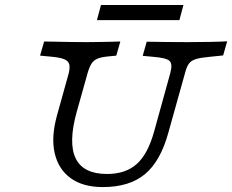

<svg xmlns="http://www.w3.org/2000/svg" viewBox="-20 -737 929 768"><path d="M391.1 11.3Q312.1 11.3 262.9 -24.2Q213.7 -59.7 198.8 -124.2Q183.9 -188.7 208.1 -275.8L254.8 -443.5Q260.5 -466.9 256.9 -480.2Q253.2 -493.5 236.3 -500.4Q219.4 -507.3 182.3 -510.5L140.3 -514.5L156.5 -571Q174.2 -571 203.2 -570.2Q232.3 -569.4 265.3 -569Q298.4 -568.5 326.6 -568.5H327.4H328.2Q349.2 -568.5 371.8 -569Q394.4 -569.4 417.3 -569.8Q440.3 -570.2 461.3 -571L445.2 -514.5L412.9 -511.3Q386.3 -508.9 371 -502.8Q355.6 -496.8 346.8 -483.5Q337.9 -470.2 330.6 -445.2L287.1 -290.3Q252.4 -166.1 282.7 -103.6Q312.9 -41.1 408.1 -41.1Q482.3 -41.1 527 -81Q571.8 -121 596.8 -212.1L661.3 -445.2Q671 -481.5 658.1 -493.5Q645.2 -505.6 592.7 -509.7L550.8 -513.7L566.9 -570.2Q606.5 -569.4 648.4 -569Q690.3 -568.5 730.6 -568.5Q778.2 -568.5 821.4 -569.4Q864.5 -570.2 888.7 -571.8L872.6 -515.3L818.5 -509.7Q783.1 -506.5 764.1 -500.8Q745.2 -495.2 735.9 -482.7Q726.6 -470.2 720.2 -445.2L653.2 -205.6Q621.8 -91.9 559.7 -40.3Q497.6 11.3 391.1 11.3ZM367.7 -656.5 383.9 -716.9H713.7L697.6 -656.5Z"/></svg>

Font: Playfair 5pt SemiExpanded Light
Style: Italic
Weight: 300
Width: 6
Italic angle: -15.6°
Designer: Claus Eggers Sørensen
Foundry: Claus Eggers Sørensen
Version: Version 2.203